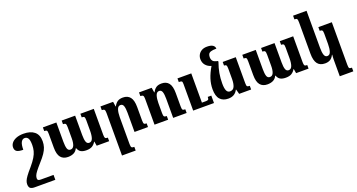

<svg xmlns="http://www.w3.org/2000/svg" viewBox="-53 -1585 4930 2652"><g transform="rotate(-20 2412.0 -259.0)"><path d="M220 -502Q322 -502 379 -455.5Q436 -409 436 -314Q436 -269 423.5 -229Q411 -189 381 -144.5Q351 -100 299 -43Q250 12 225 45Q200 78 191.5 99.5Q183 121 183 142Q183 159 193.5 167Q204 175 231 175H418V247H116Q70 247 50.5 230Q31 213 31 171Q31 149 40.5 124Q50 99 77 61.5Q104 24 157 -36Q207 -95 234.5 -141Q262 -187 272.5 -228.5Q283 -270 283 -314Q283 -385 265.5 -412.5Q248 -440 215 -440Q183 -440 163.5 -405.5Q144 -371 144 -294Q79 -294 50.5 -312Q22 -330 22 -372Q22 -407 45 -436.5Q68 -466 112.5 -484Q157 -502 220 -502Z M1055 -492H1252V-111Q1252 -75 1260 -63.5Q1268 -52 1299 -52V0H1116L1105 -64H1101Q1080 -28 1048.5 -8.5Q1017 11 962 11Q914 11 883.5 -5.5Q853 -22 837 -65H832Q813 -24 777 -6.5Q741 11 693 11Q624 11 587 -33.5Q550 -78 550 -178V-377Q550 -418 542 -428Q534 -438 504 -438V-492H702V-207Q702 -143 713.5 -108Q725 -73 759 -73Q795 -73 811 -110.5Q827 -148 827 -215V-376Q827 -416 818 -427.5Q809 -439 780 -439V-492H978V-207Q978 -142 990 -107.5Q1002 -73 1034 -73Q1071 -73 1086 -114.5Q1101 -156 1101 -227V-378Q1101 -417 1092.5 -428Q1084 -439 1055 -439Z M1870 -54V0H1672V-281Q1672 -345 1660.5 -380.5Q1649 -416 1616 -416Q1579 -416 1564.5 -371Q1550 -326 1550 -262V133Q1550 171 1559 182Q1568 193 1599 193V247H1398V-379Q1398 -416 1388 -427Q1378 -438 1350 -438V-492H1536L1547 -420H1551Q1571 -460 1601 -481Q1631 -502 1682 -502Q1751 -502 1787.5 -456.5Q1824 -411 1824 -310V-118Q1824 -76 1832 -65Q1840 -54 1870 -54Z M2438 -54V0H2240V-281Q2240 -345 2228.5 -380.5Q2217 -416 2184 -416Q2147 -416 2132.5 -371Q2118 -326 2118 -262V-114Q2118 -76 2127 -65Q2136 -54 2166 -54V0H1966V-379Q1966 -416 1956 -427Q1946 -438 1917 -438V-492H2103L2115 -420H2119Q2139 -459 2168.5 -480.5Q2198 -502 2250 -502Q2319 -502 2355 -456.5Q2391 -411 2391 -310V-118Q2391 -76 2399 -65Q2407 -54 2438 -54ZM2840 -109V0H2534V-390Q2534 -422 2526 -430Q2518 -438 2493 -438H2482V-492H2685V-62H2742Q2770 -62 2779 -70.5Q2788 -79 2788 -109Z M3049 11Q2971 11 2928.5 -36.5Q2886 -84 2886 -185Q2886 -261 2910 -336Q2934 -411 2983 -493Q2931 -508 2900.5 -544.5Q2870 -581 2870 -634Q2870 -668 2886.5 -698Q2903 -728 2935 -746.5Q2967 -765 3014 -765Q3071 -765 3098.5 -746.5Q3126 -728 3128 -695Q3072 -695 3045 -685.5Q3018 -676 3009.5 -657.5Q3001 -639 3001 -614Q3001 -582 3017.5 -559.5Q3034 -537 3092 -526V-512Q3064 -434 3051.5 -363Q3039 -292 3039 -214Q3039 -144 3054.5 -109.5Q3070 -75 3105 -75Q3151 -75 3169.5 -116.5Q3188 -158 3188 -228V-379Q3188 -417 3180 -428Q3172 -439 3147 -439V-492H3339V-112Q3339 -73 3347.5 -63.5Q3356 -54 3386 -54V0H3210L3191 -70H3187Q3165 -28 3131 -8.5Q3097 11 3049 11Z M3986 -492H4183V-111Q4183 -75 4191 -63.5Q4199 -52 4230 -52V0H4047L4036 -64H4032Q4011 -28 3979.5 -8.5Q3948 11 3893 11Q3845 11 3814.5 -5.5Q3784 -22 3768 -65H3763Q3744 -24 3708 -6.5Q3672 11 3624 11Q3555 11 3518 -33.5Q3481 -78 3481 -178V-377Q3481 -418 3473 -428Q3465 -438 3435 -438V-492H3633V-207Q3633 -143 3644.5 -108Q3656 -73 3690 -73Q3726 -73 3742 -110.5Q3758 -148 3758 -215V-376Q3758 -416 3749 -427.5Q3740 -439 3711 -439V-492H3909V-207Q3909 -142 3921 -107.5Q3933 -73 3965 -73Q4002 -73 4017 -114.5Q4032 -156 4032 -227V-378Q4032 -417 4023.5 -428Q4015 -439 3986 -439Z M4599 247V-4Q4599 -20 4600.5 -36.5Q4602 -53 4603 -69H4599Q4577 -25 4546.5 -7Q4516 11 4471 11Q4397 11 4361 -36.5Q4325 -84 4325 -185V-642Q4325 -684 4317.5 -695Q4310 -706 4279 -706V-760H4477V-215Q4477 -149 4489.5 -111.5Q4502 -74 4534 -74Q4571 -74 4585 -117.5Q4599 -161 4599 -228V-379Q4599 -417 4589.5 -427.5Q4580 -438 4553 -438V-492H4751V134Q4751 174 4759.5 183.5Q4768 193 4798 193V247Z"/></g></svg>

Font: Noto Serif Armenian Condensed ExtraBold
Style: Regular
Weight: 800
Width: 3
Designer: Monotype Design Team
Foundry: Monotype Imaging Inc.
Version: Version 2.008; ttfautohint (v1.8.4.7-5d5b)